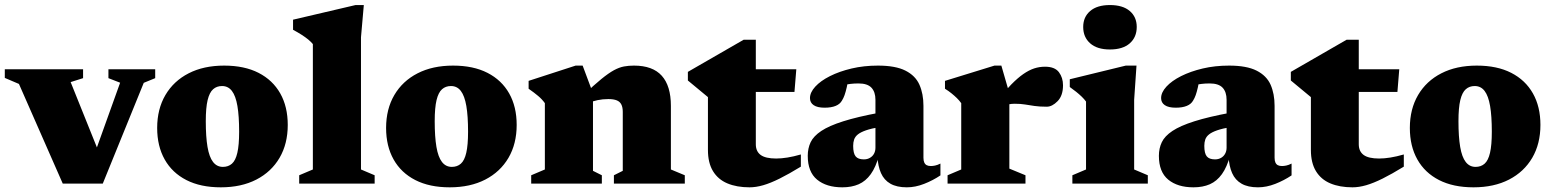

<svg xmlns="http://www.w3.org/2000/svg" viewBox="-26 -746 6307 780"><path d="M558 -409.5 391.5 0H229L51 -405L-6.5 -429.5V-464.5H311.5V-428.5L261 -412.5L395.5 -78L342.5 -77L462 -410L414.5 -428.5V-464.5H604.5V-428.5Z M879.5 -68Q901.5 -68 916.2 -81Q931 -94 938.2 -125.2Q945.5 -156.5 945.5 -211Q945.5 -274.5 938.5 -315.5Q931.5 -356.5 916.2 -376.5Q901 -396.5 876 -396.5Q854.5 -396.5 839.8 -383.5Q825 -370.5 817.5 -339.5Q810 -308.5 810 -253.5Q810 -190.5 817 -149.2Q824 -108 839.5 -88Q855 -68 879.5 -68ZM871 15Q789 15 731.2 -14.5Q673.5 -44 643 -98.2Q612.5 -152.5 612.5 -226Q612.5 -303 646 -360Q679.5 -417 740.5 -448.2Q801.5 -479.5 884.5 -479.5Q967 -479.5 1024.5 -450Q1082 -420.5 1112.5 -366.5Q1143 -312.5 1143 -238.5Q1143 -162 1109.8 -105Q1076.5 -48 1015.5 -16.5Q954.5 15 871 15Z M1440.5 -57.5 1496 -34V0H1189.5V-34L1245 -57.5V-567Q1237 -576.5 1225.8 -585.8Q1214.5 -595 1199.2 -604.8Q1184 -614.5 1164.5 -625V-666L1418.5 -725.5H1452L1440.5 -594.5Z M1809.5 -68Q1831.5 -68 1846.2 -81Q1861 -94 1868.2 -125.2Q1875.5 -156.5 1875.5 -211Q1875.5 -274.5 1868.5 -315.5Q1861.5 -356.5 1846.2 -376.5Q1831 -396.5 1806 -396.5Q1784.5 -396.5 1769.8 -383.5Q1755 -370.5 1747.5 -339.5Q1740 -308.5 1740 -253.5Q1740 -190.5 1747 -149.2Q1754 -108 1769.5 -88Q1785 -68 1809.5 -68ZM1801 15Q1719 15 1661.2 -14.5Q1603.5 -44 1573 -98.2Q1542.5 -152.5 1542.5 -226Q1542.5 -303 1576 -360Q1609.5 -417 1670.5 -448.2Q1731.5 -479.5 1814.5 -479.5Q1897 -479.5 1954.5 -450Q2012 -420.5 2042.5 -366.5Q2073 -312.5 2073 -238.5Q2073 -162 2039.8 -105Q2006.5 -48 1945.5 -16.5Q1884.5 15 1801 15Z M2383 -367V-52L2419 -34V0H2132V-34L2187.5 -57.5V-327Q2176 -343 2160.2 -356.2Q2144.5 -369.5 2121.5 -385.5V-417.5L2312.5 -479.5H2341ZM2468 -34 2504 -52V-291.5Q2504 -310 2498.2 -321.5Q2492.5 -333 2479.8 -338.2Q2467 -343.5 2445.5 -343.5Q2422.5 -343.5 2401.8 -339.2Q2381 -335 2362.5 -326.5L2345 -360.5Q2387.5 -401 2417 -425Q2446.5 -449 2468.2 -460.8Q2490 -472.5 2509 -476Q2528 -479.5 2549.5 -479.5Q2625.5 -479.5 2662.5 -438.2Q2699.5 -397 2699.5 -316V-57.5L2756 -34V0H2468Z M3044.5 -160Q3044.5 -131 3064.2 -116.5Q3084 -102 3127 -102Q3148 -102 3173 -106Q3198 -110 3227.5 -118.5V-69Q3178.5 -39 3141.2 -20.5Q3104 -2 3074.5 6.5Q3045 15 3019 15Q2967 15 2929 -1Q2891 -17 2870.5 -50.8Q2850 -84.5 2850 -137V-351.5L2768.5 -419V-454Q2781.5 -461.5 2802.2 -473.5Q2823 -485.5 2848.2 -500Q2873.5 -514.5 2900 -529.8Q2926.5 -545 2951 -559.2Q2975.5 -573.5 2995 -584.5H3044.5V-454.5ZM2964 -372.5 2965 -464.5H3209L3201.5 -372.5Z M3548.5 -288.5V-230Q3513.5 -224 3492 -216.5Q3470.5 -209 3459.2 -200Q3448 -191 3444 -179.5Q3440 -168 3440 -153.5Q3440 -123 3450 -110.8Q3460 -98.5 3483.5 -98.5Q3497.5 -98.5 3508.2 -104.8Q3519 -111 3524.8 -121.8Q3530.5 -132.5 3530.5 -146V-340.5Q3530.5 -372.5 3514.2 -389.8Q3498 -407 3462 -407Q3443.5 -407 3429.2 -405.2Q3415 -403.5 3405 -401L3423 -442Q3418.5 -411.5 3414 -391.8Q3409.5 -372 3405 -359.5Q3400.5 -347 3394.5 -337.5Q3386.5 -323 3368.8 -315.8Q3351 -308.5 3324 -308.5Q3294.5 -308.5 3279.5 -318.8Q3264.5 -329 3264.5 -347.5Q3264.5 -370.5 3286 -394Q3307.5 -417.5 3345.8 -436.8Q3384 -456 3433.8 -467.8Q3483.5 -479.5 3540.5 -479.5Q3612 -479.5 3652.5 -459Q3693 -438.5 3709.2 -401.8Q3725.5 -365 3725.5 -316V-105Q3725.5 -93 3729 -85.5Q3732.5 -78 3739 -74.8Q3745.5 -71.5 3755.5 -71.5Q3763.5 -71.5 3773 -73.5Q3782.5 -75.5 3794.5 -81.5V-33.5Q3764 -13 3728.2 1Q3692.5 15 3658 15Q3617 15 3591.2 0.2Q3565.5 -14.5 3553 -42.8Q3540.5 -71 3538.5 -111.5L3545 -114.5Q3532 -67 3511.5 -38.5Q3491 -10 3462.5 2.5Q3434 15 3396 15Q3331.5 15 3293.5 -16.2Q3255.5 -47.5 3255.5 -113Q3255.5 -143.5 3267.2 -168.2Q3279 -193 3310.5 -214Q3342 -235 3399.5 -253.2Q3457 -271.5 3548.5 -288.5Z M4219.5 -475Q4259 -475 4275.8 -452.8Q4292.5 -430.5 4292.5 -399.5Q4292.5 -357.5 4270.5 -335Q4248.5 -312.5 4226.5 -312.5Q4197 -312.5 4176.8 -315.5Q4156.5 -318.5 4138.2 -321.5Q4120 -324.5 4096.5 -324.5Q4083.5 -324.5 4073.8 -322.5Q4064 -320.5 4055.2 -315.8Q4046.5 -311 4036 -302.5L4022.5 -334.5Q4055.5 -375.5 4082 -402.5Q4108.5 -429.5 4131.2 -445.2Q4154 -461 4175.2 -468Q4196.5 -475 4219.5 -475ZM4074.5 -367V-61L4140 -34V0H3823.5V-34L3879 -57.5V-327Q3871 -338 3861 -347.8Q3851 -357.5 3839.2 -367Q3827.5 -376.5 3813 -385.5V-417.5L4014 -479.5H4042Z M4483 -545Q4431 -545 4402.8 -570Q4374.5 -595 4374.5 -636.5Q4374.5 -677 4402.8 -701.2Q4431 -725.5 4483 -725.5Q4535.5 -725.5 4563.8 -701.2Q4592 -677 4592 -636.5Q4592 -595 4563.8 -570Q4535.5 -545 4483 -545ZM4591 -479.5 4581.5 -340.5V-57.5L4637 -34V0H4330.5V-34L4386 -57.5V-333.5Q4379 -343 4368.8 -353Q4358.5 -363 4346 -373Q4333.5 -383 4320 -392.5V-424L4547.5 -479.5Z M4975 -288.5V-230Q4940 -224 4918.5 -216.5Q4897 -209 4885.8 -200Q4874.5 -191 4870.5 -179.5Q4866.5 -168 4866.5 -153.5Q4866.5 -123 4876.5 -110.8Q4886.5 -98.5 4910 -98.5Q4924 -98.5 4934.8 -104.8Q4945.5 -111 4951.2 -121.8Q4957 -132.5 4957 -146V-340.5Q4957 -372.5 4940.8 -389.8Q4924.5 -407 4888.5 -407Q4870 -407 4855.8 -405.2Q4841.5 -403.5 4831.5 -401L4849.5 -442Q4845 -411.5 4840.5 -391.8Q4836 -372 4831.5 -359.5Q4827 -347 4821 -337.5Q4813 -323 4795.2 -315.8Q4777.5 -308.5 4750.5 -308.5Q4721 -308.5 4706 -318.8Q4691 -329 4691 -347.5Q4691 -370.5 4712.5 -394Q4734 -417.5 4772.2 -436.8Q4810.5 -456 4860.2 -467.8Q4910 -479.5 4967 -479.5Q5038.5 -479.5 5079 -459Q5119.5 -438.5 5135.8 -401.8Q5152 -365 5152 -316V-105Q5152 -93 5155.5 -85.5Q5159 -78 5165.5 -74.8Q5172 -71.5 5182 -71.5Q5190 -71.5 5199.5 -73.5Q5209 -75.5 5221 -81.5V-33.5Q5190.5 -13 5154.8 1Q5119 15 5084.5 15Q5043.5 15 5017.8 0.2Q4992 -14.5 4979.5 -42.8Q4967 -71 4965 -111.5L4971.5 -114.5Q4958.5 -67 4938 -38.5Q4917.5 -10 4889 2.5Q4860.5 15 4822.5 15Q4758 15 4720 -16.2Q4682 -47.5 4682 -113Q4682 -143.5 4693.8 -168.2Q4705.5 -193 4737 -214Q4768.5 -235 4826 -253.2Q4883.5 -271.5 4975 -288.5Z M5494 -160Q5494 -131 5513.8 -116.5Q5533.5 -102 5576.5 -102Q5597.5 -102 5622.5 -106Q5647.5 -110 5677 -118.5V-69Q5628 -39 5590.8 -20.5Q5553.5 -2 5524 6.5Q5494.5 15 5468.5 15Q5416.5 15 5378.5 -1Q5340.5 -17 5320 -50.8Q5299.5 -84.5 5299.5 -137V-351.5L5218 -419V-454Q5231 -461.5 5251.8 -473.5Q5272.5 -485.5 5297.8 -500Q5323 -514.5 5349.5 -529.8Q5376 -545 5400.5 -559.2Q5425 -573.5 5444.5 -584.5H5494V-454.5ZM5413.5 -372.5 5414.5 -464.5H5658.5L5651 -372.5Z M5968.5 -68Q5990.5 -68 6005.2 -81Q6020 -94 6027.2 -125.2Q6034.5 -156.5 6034.5 -211Q6034.5 -274.5 6027.5 -315.5Q6020.5 -356.5 6005.2 -376.5Q5990 -396.5 5965 -396.5Q5943.5 -396.5 5928.8 -383.5Q5914 -370.5 5906.5 -339.5Q5899 -308.5 5899 -253.5Q5899 -190.5 5906 -149.2Q5913 -108 5928.5 -88Q5944 -68 5968.5 -68ZM5960 15Q5878 15 5820.2 -14.5Q5762.5 -44 5732 -98.2Q5701.5 -152.5 5701.5 -226Q5701.5 -303 5735 -360Q5768.5 -417 5829.5 -448.2Q5890.5 -479.5 5973.5 -479.5Q6056 -479.5 6113.5 -450Q6171 -420.5 6201.5 -366.5Q6232 -312.5 6232 -238.5Q6232 -162 6198.8 -105Q6165.5 -48 6104.5 -16.5Q6043.5 15 5960 15Z"/></svg>

Font: Newsreader ExtraBold
Style: Regular
Weight: 800
Designer: Hugues Gentile
Foundry: Production Type
Version: Version 1.003